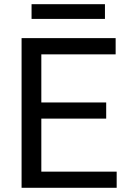

<svg xmlns="http://www.w3.org/2000/svg" viewBox="-20 -892 608 912"><path d="M484.4 -328.6H176.3V-76.7H534.2V0H82.5V-710.9H529.3V-633.8H176.3V-405.3H484.4ZM478.5 -802.2H129.9V-872.1H478.5Z"/></svg>

Font: Noboto
Style: Regular
Weight: 400
Designer: Google
Version: Version 2.001101; 2014